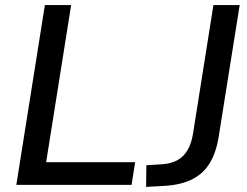

<svg xmlns="http://www.w3.org/2000/svg" viewBox="-20 -725 969 753"><path d="M44 0 156 -705H259L161 -89H510L496 0ZM553 8 554 -77 619 -81Q653 -84 677 -97.5Q701 -111 716 -137Q731 -163 737 -201L817 -705H920L838 -191Q829 -131 804.5 -88.5Q780 -46 736 -23Q692 0 625 4Z"/></svg>

Font: Nunito Sans 12pt SemiBold
Style: Italic
Weight: 600
Italic angle: -9°
Designer: Vernon Adams
Foundry: Vernon Adams
Version: Version 3.101;gftools[0.9.27]